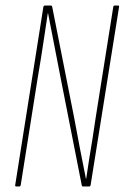

<svg xmlns="http://www.w3.org/2000/svg" viewBox="-20 -675 451 695"><path d="M39 0Q34 0 35 -5L137 -650Q138 -655 143 -655H164Q168 -655 169 -650L248 -251Q258 -196 269 -139.5Q280 -83 291 -28H292Q297 -64 303 -100.5Q309 -137 315 -174Q321 -211 326 -247L390 -650Q391 -655 395 -655H407Q412 -655 411 -650L308 -5Q307 0 303 0H280Q277 0 276 -4L201 -385Q189 -445 177.5 -506Q166 -567 154 -627H153Q147 -588 141 -547Q135 -506 128.5 -465.5Q122 -425 115 -384L55 -5Q54 0 50 0Z"/></svg>

Font: Sofia Sans Extra Condensed Thin
Style: Italic
Weight: 250
Italic angle: -9°
Version: Version 4.100